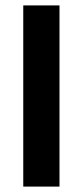

<svg xmlns="http://www.w3.org/2000/svg" viewBox="-20 -690 305 710"><path d="M66 -670V0H200V-670Z"/></svg>

Font: LT Wave Alt Bold
Style: Regular
Weight: 700
Designer: Daniel Lyons
Version: Version 2.5 (Glyphs App)